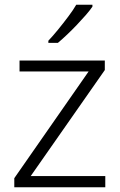

<svg xmlns="http://www.w3.org/2000/svg" viewBox="-20 -786 503 806"><path d="M422 0H40V-38L352 -486H62V-532H420V-492L109 -47H422ZM368 -758Q357 -742 340 -722.5Q323 -703 303 -682Q283 -661 262.5 -641.5Q242 -622 223 -606H183V-615Q202 -635 224 -662Q246 -689 267 -717Q288 -745 300 -766H368Z"/></svg>

Font: Noto Sans Armenian Light
Style: Regular
Weight: 300
Designer: Monotype Design Team
Foundry: Monotype Imaging Inc.
Version: Version 2.007